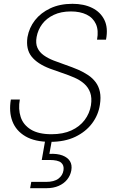

<svg xmlns="http://www.w3.org/2000/svg" viewBox="-20 -732 604 1007"><path d="M243 12Q163 12 113.5 -17Q64 -46 45 -96Q26 -146 37 -210H84Q75 -160 88.5 -118.5Q102 -77 142 -52.5Q182 -28 250 -28Q311 -28 354.5 -48Q398 -68 424 -102.5Q450 -137 457 -180Q463 -219 453 -246.5Q443 -274 421.5 -293Q400 -312 370 -325Q340 -338 307 -349Q274 -360 242 -372Q176 -397 145.5 -435.5Q115 -474 124 -537Q133 -587 163.5 -626Q194 -665 244 -688.5Q294 -712 360 -712Q420 -712 463.5 -690.5Q507 -669 527.5 -627.5Q548 -586 536 -524H489Q498 -573 483 -606Q468 -639 434 -655.5Q400 -672 352 -672Q300 -672 262 -654Q224 -636 201.5 -606Q179 -576 172 -538Q166 -504 176.5 -481Q187 -458 209.5 -442Q232 -426 261.5 -414.5Q291 -403 324.5 -391.5Q358 -380 391 -366Q420 -353 443 -337.5Q466 -322 482 -300.5Q498 -279 504 -250Q510 -221 504 -183Q496 -129 463 -85Q430 -41 375 -14.5Q320 12 243 12ZM138 255 144 222H221Q264 222 286.5 205Q309 188 313 161Q317 135 300.5 121Q284 107 239 107H199L219 -7H254L239 75Q281 73 308 83.5Q335 94 347 113.5Q359 133 354 162Q349 189 332 210Q315 231 287.5 243Q260 255 224 255Z"/></svg>

Font: DM Sans 10pt ExtraLight
Style: Italic
Weight: 250
Italic angle: -10°
Version: Version 4.004;gftools[0.9.30]